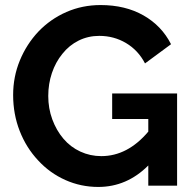

<svg xmlns="http://www.w3.org/2000/svg" viewBox="-20 -735 765 760"><path d="M681 0V-365H424V-264H567V-214Q485 -117 381 -117Q337 -117 298 -135Q259 -153 231 -186Q203 -219 187 -262.5Q171 -306 171 -355Q171 -403 185.5 -446Q200 -489 227 -522Q254 -556 291.5 -574.5Q329 -593 373 -593Q431 -593 479 -564.5Q527 -536 554 -484L657 -560Q620 -633 548 -674Q476 -715 378 -715Q306 -715 243 -687.5Q180 -660 132 -610Q85 -560 58.5 -495.5Q32 -431 32 -359Q32 -283 58 -216.5Q84 -150 131 -100Q177 -50 238.5 -22.5Q300 5 369 5Q482 5 567 -80V0Z"/></svg>

Font: RT Raleway Bold
Style: Regular
Weight: 400
Designer: Matt McInerney, Pablo Impallari, Rodrigo Fuenzalida — Edited by Milan Moffatt in April 2016
Foundry: Matt McInerney, Pablo Impallari, Rodrigo Fuenzalida — Edited by Milan Moffatt in April 2016
Version: Version 3.001